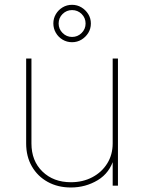

<svg xmlns="http://www.w3.org/2000/svg" viewBox="-20 -790 614 817"><path d="M281.7 7.8Q226.1 7.8 183.1 -15.9Q140.1 -39.6 115.7 -81.8Q91.3 -124 91.3 -179.7V-541H113.8V-179.7Q113.8 -105.5 160.6 -60.1Q207.5 -14.6 281.7 -14.6Q332.5 -14.6 372.8 -35.9Q413.1 -57.1 436.3 -94.5Q459.5 -131.8 459.5 -179.7V-541H481.9V0H459.5V-117.2H465.3Q447.8 -54.7 396 -23.4Q344.2 7.8 281.7 7.8ZM286.6 -610.4Q264.6 -610.4 246.6 -621.1Q228.5 -631.8 217.8 -650.1Q207 -668.5 207 -690.4Q207 -711.9 217.8 -730Q228.5 -748 246.6 -758.8Q264.6 -769.5 286.6 -769.5Q308.6 -769.5 326.7 -758.5Q344.7 -747.6 355.7 -729.7Q366.7 -711.9 366.7 -689.9Q366.7 -668 355.7 -650.1Q344.7 -632.3 326.7 -621.3Q308.6 -610.4 286.6 -610.4ZM286.6 -632.8Q310.5 -632.8 327.4 -649.7Q344.2 -666.5 344.2 -689.9Q344.2 -713.9 327.4 -730.5Q310.5 -747.1 286.6 -747.1Q263.2 -747.1 246.3 -730.5Q229.5 -713.9 229.5 -689.9Q229.5 -666.5 246.3 -649.7Q263.2 -632.8 286.6 -632.8Z"/></svg>

Font: Inter 17pt Thin
Style: Regular
Weight: 250
Version: Version 4.001;git-66647c0bb